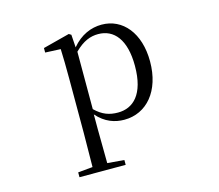

<svg xmlns="http://www.w3.org/2000/svg" viewBox="-110 -671 1220 1072"><g transform="rotate(-15 500.0 -135.5)"><path d="M548 15C677 15 770 -92 770 -263C770 -427 683 -531 561 -531C500 -531 439 -506 389 -446L384 -520L371 -528L217 -488V-462L306 -458C308 -408 309 -355 309 -287V27L307 224L222 232V260H489V232L392 224L390 27V-58C438 -3 494 15 548 15ZM392 -420C442 -470 485 -485 529 -485C620 -485 682 -413 682 -261C682 -95 611 -33 524 -33C475 -33 435 -46 392 -88Z"/></g></svg>

Font: Harano Aji Mincho K1
Style: Regular
Weight: 400
Foundry: Masamichi Hosoda
Version: HaranoAjiMinchoK1-Regular version 20230610;ttx 4.39.4